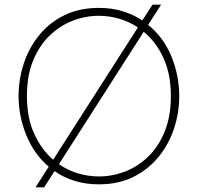

<svg xmlns="http://www.w3.org/2000/svg" viewBox="-20 -784 852 827"><path d="M133 23 190 -66Q126 -121 93 -202.5Q60 -284 60 -370Q60 -441 82 -509Q104 -577 148 -631.5Q192 -686 256.5 -718Q321 -750 406 -750Q462 -750 508.5 -735.5Q555 -721 593 -696L637 -764H674L618 -677Q685 -623 718.5 -540.5Q752 -458 752 -370Q752 -299 730 -231.5Q708 -164 664 -109.5Q620 -55 555.5 -22.5Q491 10 406 10Q349 10 301 -5Q253 -20 215 -47L170 23ZM96 -370Q96 -276 127.5 -207.5Q159 -139 209 -96L574 -666Q536 -691 493 -703.5Q450 -716 406 -716Q348 -716 292.5 -694.5Q237 -673 192.5 -629.5Q148 -586 122 -521.5Q96 -457 96 -370ZM406 -24Q464 -24 519.5 -45.5Q575 -67 619.5 -110.5Q664 -154 690 -219Q716 -284 716 -370Q716 -466 683.5 -535.5Q651 -605 599 -647L234 -77Q272 -50 316.5 -37Q361 -24 406 -24Z"/></svg>

Font: Be Vietnam Pro Thin
Style: Regular
Weight: 100
Designer: Lam Bao, Tony Le, Vietanh Nguyen
Foundry: Yellow Type Foundry
Version: Version 1.002; ttfautohint (v1.8.3)